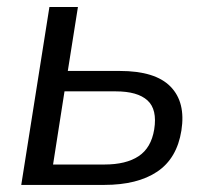

<svg xmlns="http://www.w3.org/2000/svg" viewBox="-20 -522 589 542"><path d="M40 0 119.5 -502.3H200L171.4 -321.7H318.1Q418.3 -321.7 461.4 -277.5Q504.6 -233.4 492.1 -153.6Q479.6 -74.8 423.8 -37.4Q368 0 274.2 0ZM129.8 -57.6H274.9Q336 -57.6 371.3 -81.1Q406.7 -104.5 415.3 -156.6Q424.3 -213.1 396.3 -238.6Q368.3 -264.1 306.8 -264.1H162.1Z"/></svg>

Font: Mulish ExtraLight
Style: Italic
Weight: 200
Italic angle: -9°
Designer: Vernon Adams
Foundry: Vernon Adams
Version: Version 3.603